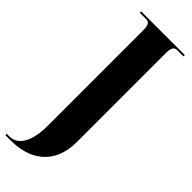

<svg xmlns="http://www.w3.org/2000/svg" viewBox="-331 -736 998 998"><g transform="rotate(45 168.0 -237.0)"><path d="M-21 240H21C141 240 267 182 267 1V-647C267 -690 275 -704 300 -704H344V-714H23V-704H68C92 -704 100 -691 100 -649V53C100 163 62 230 -1 230H-21Z"/></g></svg>

Font: Noto Serif Display ExtraCondensed Black
Style: Regular
Weight: 900
Width: 2
Designer: Monotype Design Team
Foundry: Monotype Imaging Inc.
Version: Version 2.009